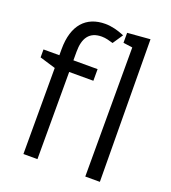

<svg xmlns="http://www.w3.org/2000/svg" viewBox="-139 -874 871 977"><g transform="rotate(20 296.0 -385.0)"><path d="M100 0H176V-472H307V-535H176V-582C176 -654 203 -698 271 -698C293 -698 312 -692 333 -686L370 -741C335 -756 299 -765 266 -765C163 -765 100 -699 100 -568V-535H14V-492L100 -466ZM435 0H514L508 -770L385 -760V-706L435 -699Z"/></g></svg>

Font: Frost Regular
Style: Regular
Weight: 400
Designer: Lee Frost
Foundry: Lee Frost for Ice Communication Norge AS
Version: Version 2.011;hotconv 1.0.107;makeotfexe 2.5.65593